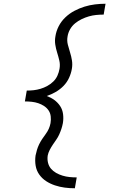

<svg xmlns="http://www.w3.org/2000/svg" viewBox="-20 -853 640 1026"><path d="M379 153Q352 153 325.5 149.5Q299 146 273.5 137.5Q248 129 226.5 115Q205 101 190 80Q175 59 170.5 32.5Q166 6 170 -22Q173 -37 177.5 -52Q182 -67 189 -81.5Q196 -96 205 -109.5Q214 -123 224 -136.5Q234 -150 240.5 -164.5Q247 -179 250 -195Q253 -213 251 -231Q249 -249 239.5 -263Q230 -277 215.5 -286.5Q201 -296 184.5 -301.5Q168 -307 150 -309Q132 -311 113 -311L123 -369Q142 -369 160 -371Q178 -373 196.5 -378.5Q215 -384 232.5 -393.5Q250 -403 264.5 -417Q279 -431 287 -449Q295 -467 298 -485Q302 -508 297 -529.5Q292 -551 285.5 -571.5Q279 -592 275.5 -614Q272 -636 276 -658Q280 -686 293.5 -712.5Q307 -739 329 -760Q351 -781 377.5 -795Q404 -809 431.5 -817.5Q459 -826 487.5 -829.5Q516 -833 544 -833L534 -775Q514 -775 494 -773Q474 -771 455 -765.5Q436 -760 417 -751Q398 -742 381.5 -728.5Q365 -715 354.5 -696.5Q344 -678 341 -658Q337 -636 342.5 -614.5Q348 -593 354.5 -572.5Q361 -552 364.5 -530Q368 -508 364 -485Q360 -461 349 -437Q338 -413 319.5 -394Q301 -375 277.5 -361.5Q254 -348 230 -340Q252 -332 270.5 -318.5Q289 -305 301.5 -286Q314 -267 317 -243Q320 -219 316 -195Q313 -179 308 -164Q303 -149 296.5 -134.5Q290 -120 280.5 -106.5Q271 -93 262 -79.5Q253 -66 245.5 -51.5Q238 -37 235 -22Q232 -2 236.5 16.5Q241 35 252.5 48.5Q264 62 280 71Q296 80 314 85.5Q332 91 351 93Q370 95 390 95L380 153Z"/></svg>

Font: Iosevka HT Light Extended
Style: Italic
Weight: 300
Width: 7
Italic angle: -9°
Monospace: yes
Designer: Belleve Invis
Foundry: Belleve Invis
Version: Version 32.3.0; ttfautohint (v1.8.4)